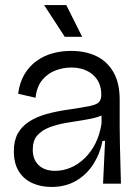

<svg xmlns="http://www.w3.org/2000/svg" viewBox="-20 -729 550 762"><path d="M184 13Q143 13 109 -2Q75 -17 55 -48.5Q35 -80 35 -129Q35 -171 50.5 -199Q66 -227 95 -246Q124 -265 165 -276.5Q206 -288 258 -295Q311 -303 337.5 -308.5Q364 -314 373 -324Q382 -334 382 -353Q382 -403 349 -432Q316 -461 262 -461Q231 -461 200.5 -449.5Q170 -438 148 -412Q126 -386 121 -341L52 -357Q58 -402 77 -434Q96 -466 125 -487Q154 -508 189 -517.5Q224 -527 262 -527Q319 -527 362 -506.5Q405 -486 430 -443Q455 -400 455 -333V-227Q455 -190 456 -151.5Q457 -113 458 -74.5Q459 -36 460 0H389Q391 -44 393 -85Q395 -126 397 -170H387Q377 -119 350.5 -77.5Q324 -36 282 -11.5Q240 13 184 13ZM199 -51Q230 -51 260 -63.5Q290 -76 315.5 -100.5Q341 -125 358.5 -159.5Q376 -194 383 -239V-285L410 -290Q397 -274 370 -265.5Q343 -257 309 -252Q275 -247 240.5 -241Q206 -235 176 -223.5Q146 -212 128 -191.5Q110 -171 110 -135Q110 -96 133.5 -73.5Q157 -51 199 -51ZM237 -583 155 -709H243L306 -583Z"/></svg>

Font: Bricolage Grotesque 72pt Light
Style: Regular
Weight: 300
Designer: Mathieu Triay
Foundry: Atelier Triay
Version: Version 1.001;gftools[0.9.33.dev8+g029e19f]